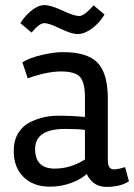

<svg xmlns="http://www.w3.org/2000/svg" viewBox="-20 -721 527 755"><path d="M348 -700 391 -664Q371 -630 341 -608.5Q311 -587 286 -587Q261 -587 217 -608.5Q173 -630 154 -630Q135 -630 104 -593L60 -630Q79 -660 105 -680.5Q131 -701 155 -701Q179 -701 225.5 -679.5Q272 -658 291.5 -658Q311 -658 348 -700ZM176 13Q111 13 72.5 -25Q34 -63 34 -127Q34 -169 52 -198Q70 -227 99 -241Q151 -266 208 -266Q265 -266 314 -261V-339Q314 -397 294.5 -418.5Q275 -440 220 -440Q165 -440 89 -413L68 -476Q97 -494 144.5 -505Q192 -516 227 -516Q324 -516 364 -474Q404 -432 404 -333V-90Q404 -55 428 -55Q444 -55 472 -64L487 -8Q453 14 399 14Q345 14 321 -37Q299 -16 259.5 -1.5Q220 13 176 13ZM195 -58Q258 -58 314 -94V-210Q290 -214 236 -214Q119 -214 118 -136Q118 -58 195 -58Z"/></svg>

Font: Rambla
Style: Regular
Weight: 400
Designer: Martin Sommaruga
Foundry: Martin Sommaruga
Version: Version 1.001